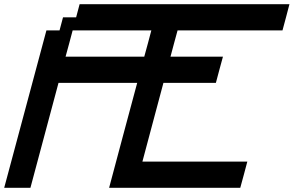

<svg xmlns="http://www.w3.org/2000/svg" viewBox="-20 -895 1399 915"><path d="M500 0H1125Q1130.9 -21 1142.1 -62.7Q1153.3 -104.5 1158.7 -125H658.7Q675.3 -187.5 708.7 -312.5Q742.2 -437.5 758.8 -500H1008.8Q1014.2 -520.5 1025.4 -562.3Q1036.6 -604 1042.5 -625H792.5Q797.9 -645.5 809.1 -687.3Q820.3 -729 826.2 -750H1326.2Q1332 -770.5 1343 -812.5Q1354 -854.5 1359.4 -875H359.4L342.8 -812.5H280.3L263.7 -750H201.2L0 0H125Q147 -83 191.9 -250Q236.8 -417 258.8 -500H633.8Q611.3 -417 566.7 -250Q522 -83 500 0ZM667.5 -625H292.5Q298.3 -646 309.6 -687.7Q320.8 -729.5 326.2 -750H701.2Q695.8 -729.5 684.6 -687.5Q673.3 -645.5 667.5 -625Z"/></svg>

Font: Faithful 32x
Style: Oblique
Weight: 400
Foundry: Faithful Resource Pack
Version: Version 1.0; January 27, 2023